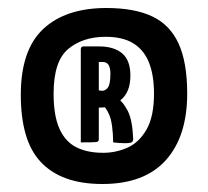

<svg xmlns="http://www.w3.org/2000/svg" viewBox="-20 -779 520 480"><path d="M236 -319Q184 -319 145.5 -333Q107 -347 81.5 -374.5Q56 -402 44 -444Q32 -486 32 -542Q32 -654 88 -706.5Q144 -759 246 -759Q316 -759 360.5 -738Q405 -717 426.5 -670Q448 -623 448 -545Q448 -438 394.5 -378.5Q341 -319 236 -319ZM182 -423V-657Q182 -657 183 -660Q184 -663 190 -663H219Q225 -663 226 -660Q227 -657 227 -657V-431Q227 -425 221.5 -424Q216 -423 182 -423ZM263 -423Q262 -471 253.5 -491Q245 -511 236.5 -515.5Q228 -520 228 -520Q228 -520 227 -523Q226 -526 231 -528L257 -543Q260 -543 262 -542Q264 -541 265 -538Q265 -538 276 -531.5Q287 -525 299 -502.5Q311 -480 313 -432Q313 -426 309.5 -423.5Q306 -421 292 -421Q287 -421 279 -421.5Q271 -422 263 -423ZM238 -397Q270 -397 299 -410Q328 -423 346.5 -455.5Q365 -488 365 -545Q365 -591 352.5 -622.5Q340 -654 313.5 -670.5Q287 -687 244 -687Q187 -687 150.5 -656.5Q114 -626 114 -545Q114 -490 128.5 -457.5Q143 -425 170.5 -411Q198 -397 238 -397ZM235 -552Q244 -552 250 -560.5Q256 -569 256 -595Q256 -609 251.5 -616.5Q247 -624 237 -624Q233 -624 230 -624Q227 -624 227 -624V-553Q227 -553 228 -553Q229 -553 231 -552.5Q233 -552 235 -552ZM196 -510Q189 -510 187.5 -512.5Q186 -515 186 -521V-657Q186 -657 186.5 -660Q187 -663 193 -663H227Q265 -663 285.5 -645.5Q306 -628 306 -590Q306 -549 282.5 -529.5Q259 -510 230 -510Z"/></svg>

Font: Yanone Kaffeesatz ExtraLight
Style: Bold
Weight: 700
Version: Version 2.003